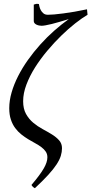

<svg xmlns="http://www.w3.org/2000/svg" viewBox="-20 -760 482 1013"><path d="M441.9 -682.1Q413.6 -665.5 377.2 -637Q340.8 -608.4 303.2 -571.8Q265.6 -535.2 229.5 -492.2Q193.4 -449.2 165 -404.3Q136.7 -359.4 119.4 -313.7Q102.1 -268.1 102.1 -226.1Q102.1 -186 117.2 -158.9Q132.3 -131.8 155.3 -112.5Q178.2 -93.3 204.6 -79.1Q231 -64.9 253.9 -50.8Q276.9 -36.6 292 -19.5Q307.1 -2.4 307.1 22Q307.1 41.5 300.8 62.3Q294.4 83 278.3 107.7Q262.2 132.3 234.4 162.8Q206.5 193.4 164.1 232.9Q152.3 227.1 146 215.8Q168.5 189.5 184.3 168.2Q200.2 147 210.4 129.4Q220.7 111.8 225.3 97.2Q230 82.5 230 69.8Q230 52.7 221.4 40Q212.9 27.3 198.7 16.6Q184.6 5.9 166.5 -3.9Q148.4 -13.7 129.4 -25.1Q110.4 -36.6 92.3 -51Q74.2 -65.4 60.1 -84.5Q45.9 -103.5 37.4 -129.2Q28.8 -154.8 28.8 -189Q28.8 -229.5 41.3 -272.5Q53.7 -315.4 75.7 -358.6Q97.7 -401.9 127.7 -444.1Q157.7 -486.3 192.6 -525.1Q227.5 -564 265.9 -597.9Q304.2 -631.8 342.8 -659.2Q317.4 -651.4 294.7 -644.8Q272 -638.2 253.4 -633.5Q234.9 -628.9 220.9 -626.5Q207 -624 199.2 -624Q193.4 -624 186 -625.5Q178.7 -627 172.6 -629.9Q166.5 -632.8 162.4 -637.5Q158.2 -642.1 158.2 -648.9V-735.8Q165 -738.3 171.9 -739.7H177.2Q181.2 -739.7 185.1 -738.8Q186 -733.9 188.2 -724.6Q190.4 -715.3 195.6 -705.8Q200.7 -696.3 209.5 -689.2Q218.3 -682.1 232.9 -682.1Q245.1 -682.1 266.1 -683.8Q287.1 -685.5 314.2 -689.2Q341.3 -692.9 373.3 -698.2Q405.3 -703.6 439 -710.9Q439 -705.1 440.4 -697Q441.9 -689 441.9 -682.1Z"/></svg>

Font: Akkhara
Style: Italic
Weight: 400
Italic angle: -7°
Designer: J. Victor Gaultney
Version: Version 1.00 June 13, 2006, initial release